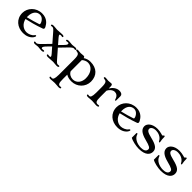

<svg xmlns="http://www.w3.org/2000/svg" viewBox="324 -1923 3601 3601"><g transform="rotate(45 2125.0 -122.5)"><path d="M45.4 -246.6C45.4 -85 169.4 11.7 320.8 11.7C402.3 11.7 475.6 -17.1 519 -75.7C534.7 -97.2 537.1 -111.8 537.1 -117.7C537.1 -125 531.7 -130.4 524.4 -130.4C514.6 -130.4 510.3 -125 500.5 -111.3C473.1 -71.8 403.8 -44.9 356 -44.9C271.5 -44.9 191.4 -105 168.5 -208.5C274.9 -233.9 374 -255.9 523.4 -310.1C543.5 -317.4 545.9 -328.1 545.9 -339.4C545.9 -350.6 541.5 -360.4 533.2 -375C507.8 -420.9 451.2 -503.9 317.9 -503.9C155.8 -503.9 45.4 -379.9 45.4 -246.6ZM162.6 -249.5C162.1 -255.9 162.1 -262.7 162.1 -269.5C162.1 -398.4 226.6 -459 304.7 -459C381.8 -459 429.2 -372.6 429.2 -336.9C429.2 -331.1 427.7 -325.7 417.5 -322.3C347.7 -297.9 258.3 -273.4 162.6 -249.5Z M585 -23.4C585 -10.7 598.6 0 625 0C636.2 0 650.4 -2 663.6 -3.9C676.8 -5.9 689.9 -7.8 704.1 -7.8C717.8 -7.8 733.4 -5.9 749 -3.9C764.2 -2 778.8 0 793.9 0C831.5 0 845.2 -10.3 845.2 -23.4C845.2 -28.8 840.3 -35.6 829.6 -35.6C822.8 -35.6 816.9 -34.7 811 -33.7C802.7 -32.2 796.4 -31.2 788.1 -31.2C772.9 -31.2 766.6 -41 766.6 -50.8C766.6 -68.8 774.4 -84 824.2 -134.8L886.2 -197.8L978.5 -92.3C998.5 -68.8 1005.9 -54.2 1005.9 -46.4C1005.9 -37.1 995.6 -30.8 979 -30.8C972.7 -30.8 966.8 -31.7 960.9 -32.7C954.6 -33.7 948.2 -35.2 941.9 -35.2C931.2 -35.2 926.3 -29.8 926.3 -22.9C926.3 -12.2 935.5 0.5 971.2 0.5C995.6 0.5 1013.2 -0.5 1037.1 -2.9C1060.5 -5.4 1084 -7.3 1104.5 -7.3C1123 -7.3 1138.7 -4.4 1155.8 -2.4C1171.9 -0.5 1184.6 0.5 1202.1 0.5C1233.4 0.5 1247.1 -10.3 1247.1 -22.9C1247.1 -29.8 1240.7 -35.2 1231 -35.2C1226.1 -35.2 1221.7 -34.7 1217.8 -33.7C1212.9 -32.7 1208.5 -31.7 1203.6 -31.7C1181.2 -31.7 1164.6 -43 1127.9 -85.4L977.5 -257.8L1106.9 -391.6C1164.6 -451.2 1183.6 -460.4 1204.1 -460.4C1209 -460.4 1214.4 -459.5 1219.2 -458.5C1223.1 -457.5 1227.5 -457 1231 -457C1240.7 -457 1247.1 -462.4 1247.1 -469.2C1247.1 -481.9 1233.4 -492.7 1207 -492.7C1195.8 -492.7 1181.6 -490.7 1168.5 -488.8C1155.3 -486.8 1142.1 -484.9 1127.9 -484.9C1114.3 -484.9 1098.6 -486.8 1083 -488.8C1067.9 -490.7 1053.2 -492.7 1038.1 -492.7C1000.5 -492.7 986.8 -482.4 986.8 -469.2C986.8 -463.9 991.7 -457 1002.4 -457C1009.3 -457 1015.1 -458 1021 -459C1029.3 -460.4 1035.6 -461.4 1043.9 -461.4C1059.1 -461.4 1065.4 -451.7 1065.4 -441.9C1065.4 -423.8 1057.6 -408.7 1007.8 -357.9L945.3 -294.4L854 -399.9C834 -423.3 826.7 -438 826.7 -445.8C826.7 -455.1 836.9 -461.4 853.5 -461.4C859.9 -461.4 865.7 -460.4 871.6 -459.5C877.9 -458.5 884.3 -457 890.6 -457C901.4 -457 906.2 -462.4 906.2 -469.2C906.2 -480 897 -492.7 861.3 -492.7C836.9 -492.7 819.3 -491.7 795.4 -489.3C772 -486.8 748.5 -484.9 728 -484.9C709.5 -484.9 693.8 -487.8 676.8 -489.7C660.6 -491.7 647.9 -492.7 630.4 -492.7C599.1 -492.7 585.4 -481.9 585.4 -469.2C585.4 -462.4 591.8 -457 601.6 -457C606.4 -457 610.8 -457.5 614.7 -458.5C619.6 -459.5 624 -460.4 628.9 -460.4C651.4 -460.4 668 -449.2 704.6 -406.7L854.5 -234.4L725.1 -101.1C667.5 -41.5 648.4 -32.2 627.9 -32.2C623 -32.2 617.7 -33.2 612.8 -34.2C608.9 -35.2 604.5 -35.6 601.1 -35.6C591.3 -35.6 585 -30.3 585 -23.4Z M1350.6 88.9C1350.6 145.5 1344.7 178.2 1335.9 201.2C1329.1 219.2 1311.5 226.6 1297.4 226.6C1293.5 226.6 1289.1 225.6 1284.7 224.6C1280.8 223.6 1276.9 223.1 1273.4 223.1C1264.2 223.1 1257.3 227.5 1257.3 236.8C1257.3 246.6 1264.6 258.8 1303.7 258.8C1317.4 258.8 1328.1 257.3 1341.3 255.4C1351.1 253.9 1384.3 251.5 1404.3 251.5C1422.4 251.5 1439.5 252.9 1456.5 254.9C1474.1 256.8 1491.2 258.8 1508.3 258.8C1547.9 258.8 1556.6 248 1556.6 236.8C1556.6 227.5 1550.8 223.1 1541 223.1C1536.6 223.1 1532.2 224.1 1528.3 225.1C1524.4 226.1 1521 226.6 1517.1 226.6C1499 226.6 1482.9 219.7 1474.1 201.2C1463.4 178.7 1460.4 152.3 1460.4 88.9V-24.4C1496.1 -1.5 1542 11.7 1602.5 11.7C1753.9 11.7 1868.2 -105 1868.2 -246.6C1868.2 -406.7 1765.6 -503.9 1597.7 -503.9C1544.9 -503.9 1496.1 -487.3 1458.5 -461.4C1453.6 -489.7 1441.4 -492.7 1424.3 -492.7C1411.1 -492.7 1398.9 -491.2 1387.2 -489.7C1375 -488.3 1363.3 -486.8 1351.1 -486.8C1331.5 -486.8 1324.7 -488.8 1313 -490.2C1301.8 -491.7 1287.6 -492.7 1280.3 -492.7C1256.8 -492.7 1251 -482.9 1251 -475.1C1251 -463.4 1263.2 -460.4 1273.9 -459C1297.4 -455.6 1316.4 -452.1 1329.1 -435.5C1343.8 -416.5 1350.6 -380.4 1350.6 -312ZM1460.4 -115.2V-410.6C1490.2 -438.5 1535.2 -459.5 1575.7 -459.5C1679.2 -459 1755.9 -367.7 1755.9 -222.2C1755.9 -122.6 1697.8 -33.2 1595.2 -33.2C1542 -33.2 1485.4 -61 1460.4 -115.2Z M1990.2 -22C1990.2 -12.2 1997.6 0 2036.6 0C2050.3 0 2061 -1.5 2074.2 -3.4C2084 -4.9 2117.2 -7.3 2137.2 -7.3C2156.7 -7.3 2186 -4.9 2201.2 -3.4C2212.9 -2.4 2222.2 0 2251.5 0C2280.8 0 2302.7 -10.7 2302.7 -22C2302.7 -31.2 2296.9 -36.1 2287.1 -36.1C2280.8 -36.1 2275.9 -35.2 2271 -34.2C2265.6 -33.2 2260.3 -32.2 2253.9 -32.2C2235.8 -32.2 2215.8 -39.1 2207 -57.6C2196.3 -80.1 2193.4 -106.4 2193.4 -169.9V-331.5C2210.9 -371.6 2261.2 -427.2 2320.3 -427.2C2363.8 -427.2 2407.7 -400.9 2424.8 -334C2428.7 -319.3 2434.1 -315.9 2439.9 -315.9C2445.8 -315.9 2451.2 -321.8 2451.2 -330.1L2452.1 -438.5C2452.6 -474.1 2428.7 -503.9 2364.7 -503.9C2292.5 -503.9 2230.5 -453.1 2193.4 -390.1V-433.1C2193.4 -488.3 2178.7 -492.7 2157.2 -492.7C2144 -492.7 2131.8 -491.2 2120.1 -489.7C2107.9 -488.3 2096.2 -486.8 2084 -486.8C2064.5 -486.8 2057.6 -488.8 2045.9 -490.2C2034.7 -491.7 2020.5 -492.7 2013.2 -492.7C1989.7 -492.7 1983.9 -482.9 1983.9 -475.1C1983.9 -463.4 1996.1 -460.4 2006.8 -459C2030.3 -455.6 2049.3 -452.1 2062 -435.5C2076.7 -416.5 2083.5 -380.4 2083.5 -312V-169.9C2083.5 -113.3 2077.6 -80.6 2068.8 -57.6C2062 -39.6 2044.4 -32.2 2030.3 -32.2C2026.4 -32.2 2022 -33.2 2017.6 -34.2C2013.7 -35.2 2009.8 -35.6 2006.3 -35.6C1997.1 -35.6 1990.2 -31.2 1990.2 -22Z M2544.4 -246.6C2544.4 -85 2668.5 11.7 2819.8 11.7C2901.4 11.7 2974.6 -17.1 3018.1 -75.7C3033.7 -97.2 3036.1 -111.8 3036.1 -117.7C3036.1 -125 3030.8 -130.4 3023.4 -130.4C3013.7 -130.4 3009.3 -125 2999.5 -111.3C2972.2 -71.8 2902.8 -44.9 2855 -44.9C2770.5 -44.9 2690.4 -105 2667.5 -208.5C2773.9 -233.9 2873 -255.9 3022.5 -310.1C3042.5 -317.4 3044.9 -328.1 3044.9 -339.4C3044.9 -350.6 3040.5 -360.4 3032.2 -375C3006.8 -420.9 2950.2 -503.9 2816.9 -503.9C2654.8 -503.9 2544.4 -379.9 2544.4 -246.6ZM2661.6 -249.5C2661.1 -255.9 2661.1 -262.7 2661.1 -269.5C2661.1 -398.4 2725.6 -459 2803.7 -459C2880.9 -459 2928.2 -372.6 2928.2 -336.9C2928.2 -331.1 2926.8 -325.7 2916.5 -322.3C2846.7 -297.9 2757.3 -273.4 2661.6 -249.5Z M3152.8 -44.9C3194.3 -15.1 3313.5 11.7 3389.2 11.7C3576.7 11.7 3621.6 -75.7 3621.6 -138.7C3621.6 -221.2 3563.5 -264.2 3410.6 -300.8C3295.9 -328.1 3264.6 -351.6 3264.6 -394C3264.6 -426.3 3304.2 -461.4 3377.9 -461.4C3435.1 -461.4 3518.6 -438.5 3556.2 -364.7C3563.5 -350.1 3567.9 -346.2 3575.7 -346.2C3580.6 -346.2 3586.4 -349.1 3586.4 -356.9C3586.4 -360.4 3585.9 -368.7 3583 -378.9C3577.6 -398.4 3573.7 -439 3573.7 -485.8C3573.7 -498.5 3568.4 -503.9 3560.1 -503.9C3551.8 -503.9 3547.4 -497.6 3542.5 -491.2C3537.6 -484.9 3532.2 -478.5 3525.9 -478.5C3517.1 -478.5 3498 -485.4 3492.7 -486.8C3458 -495.6 3418 -503.9 3380.4 -503.9C3234.4 -503.9 3166 -427.2 3166 -364.3C3166 -295.9 3211.4 -237.3 3368.7 -197.8C3498.5 -165 3526.9 -143.1 3526.9 -109.4C3526.9 -52.7 3473.1 -30.8 3405.8 -30.8C3297.9 -30.8 3203.6 -83 3182.1 -157.7C3178.2 -170.9 3172.9 -175.8 3164.1 -175.8C3158.2 -175.8 3152.8 -170.4 3152.8 -164.1Z M3736.8 -44.9C3778.3 -15.1 3897.5 11.7 3973.1 11.7C4160.6 11.7 4205.6 -75.7 4205.6 -138.7C4205.6 -221.2 4147.5 -264.2 3994.6 -300.8C3879.9 -328.1 3848.6 -351.6 3848.6 -394C3848.6 -426.3 3888.2 -461.4 3961.9 -461.4C4019 -461.4 4102.5 -438.5 4140.1 -364.7C4147.5 -350.1 4151.9 -346.2 4159.7 -346.2C4164.6 -346.2 4170.4 -349.1 4170.4 -356.9C4170.4 -360.4 4169.9 -368.7 4167 -378.9C4161.6 -398.4 4157.7 -439 4157.7 -485.8C4157.7 -498.5 4152.3 -503.9 4144 -503.9C4135.7 -503.9 4131.3 -497.6 4126.5 -491.2C4121.6 -484.9 4116.2 -478.5 4109.9 -478.5C4101.1 -478.5 4082 -485.4 4076.7 -486.8C4042 -495.6 4002 -503.9 3964.4 -503.9C3818.4 -503.9 3750 -427.2 3750 -364.3C3750 -295.9 3795.4 -237.3 3952.6 -197.8C4082.5 -165 4110.8 -143.1 4110.8 -109.4C4110.8 -52.7 4057.1 -30.8 3989.7 -30.8C3881.8 -30.8 3787.6 -83 3766.1 -157.7C3762.2 -170.9 3756.8 -175.8 3748 -175.8C3742.2 -175.8 3736.8 -170.4 3736.8 -164.1Z"/></g></svg>

Font: Stoke
Style: Light
Weight: 300
Designer: Nicole Fally
Foundry: Nicole Fally
Version: Version 1.001